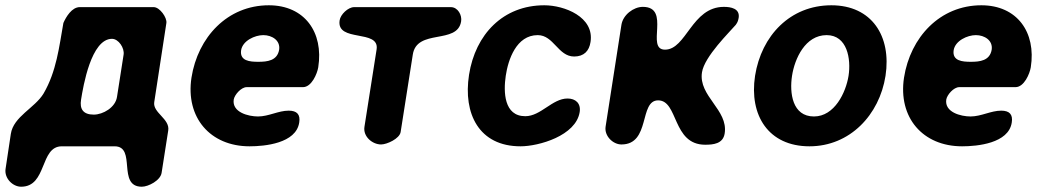

<svg xmlns="http://www.w3.org/2000/svg" viewBox="-22 -547 3926 727"><path d="M218 -460C202 -370 192 -277 143 -193C110 -138 29 -106 19 -40L-1 93C-6 128 26 160 58 160C157 160 128 7 212 7H412C496 7 420 160 515 160C540 160 586 136 590 107L615 -53C622 -97 556 -120 562 -160L608 -460C611 -480 583 -520 560 -520H280C250 -520 228 -483 218 -460ZM285 -170C293 -220 323 -400 402 -400C427 -400 450 -365 446 -340L421 -180C415 -140 368 -113 333 -113C293 -113 279 -134 285 -170Z M703 -253C680 -102 774 7 923 7C980 7 1099 -4 1111 -83C1116 -114 1102 -128 1071 -128C1032 -128 995 -106 955 -106C918 -106 856 -122 863 -170C866 -188 891 -217 912 -217H1125C1158 -217 1179 -268 1183 -292C1204 -425 1131 -527 996 -527C839 -527 727 -406 703 -253ZM891 -357C897 -393 943 -414 975 -414C1008 -414 1040 -394 1035 -359C1028 -317 990 -313 956 -313C924 -313 885 -316 891 -357Z M1264 -470C1251 -385 1416 -438 1404 -360L1358 -67C1352 -30 1388 0 1421 0C1443 0 1491 -22 1495 -47L1541 -340C1556 -440 1710 -377 1724 -466C1728 -489 1712 -520 1685 -520H1319C1296 -520 1267 -492 1264 -470Z M1754 -264C1731 -116 1792 7 1949 7C2018 7 2159 -33 2173 -123C2178 -156 2157 -174 2127 -174C2069 -174 2026 -107 1967 -107C1886 -107 1884 -199 1893 -260C1902 -321 1933 -414 2014 -414C2075 -414 2091 -333 2152 -333C2189 -333 2209 -354 2214 -388C2229 -483 2115 -527 2039 -527C1883 -527 1778 -417 1754 -264Z M2412 -521C2377 -521 2337 -491 2331 -453L2271 -67C2266 -32 2299 0 2331 0C2442 0 2397 -167 2470 -167C2547 -167 2523 1 2648 1C2678 1 2716 -2 2722 -42C2736 -131 2622 -183 2636 -273C2645 -333 2742 -427 2764 -453C2772 -464 2773 -470 2775 -480C2780 -515 2745 -521 2719 -521C2597 -521 2577 -359 2496 -359C2421 -359 2520 -521 2412 -521Z M2837 -260C2814 -110 2888 7 3043 7C3196 7 3308 -112 3331 -260C3354 -410 3279 -527 3126 -527C2970 -527 2861 -412 2837 -260ZM2977 -260C2987 -325 3027 -414 3108 -414C3186 -414 3201 -324 3191 -260C3181 -197 3138 -106 3060 -106C2978 -106 2967 -195 2977 -260Z M3401 -253C3378 -102 3472 7 3621 7C3678 7 3797 -4 3809 -83C3814 -114 3800 -128 3769 -128C3730 -128 3693 -106 3653 -106C3616 -106 3554 -122 3561 -170C3564 -188 3589 -217 3610 -217H3823C3856 -217 3877 -268 3881 -292C3902 -425 3829 -527 3694 -527C3537 -527 3425 -406 3401 -253ZM3589 -357C3595 -393 3641 -414 3673 -414C3706 -414 3738 -394 3733 -359C3726 -317 3688 -313 3654 -313C3622 -313 3583 -316 3589 -357Z"/></svg>

Font: Asimov Print
Style: Regular
Weight: 500
Designer: Google
Version: Version 2.000980: 2014